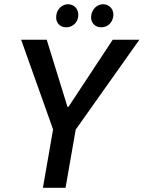

<svg xmlns="http://www.w3.org/2000/svg" viewBox="-20 -888 679 908"><path d="M183 0H290L338 -275L639 -700H513L304 -383H299L201 -700H80L231 -276ZM290 -759C318 -757 347 -777 350 -811C353 -843 334 -866 304 -868C275 -869 249 -846 246 -813C242 -784 261 -760 290 -759ZM456 -759C488 -757 512 -780 516 -813C519 -840 501 -866 470 -868C440 -869 414 -845 411 -812C408 -787 424 -760 456 -759Z"/></svg>

Font: Fixel Text 20240404 Medium
Style: Italic
Weight: 500
Width: 4
Italic angle: -10°
Designer: AlfaBravo + MacPaw
Foundry: Kyrylo Tkachov, Marchela Mozhyna, Serhii Makarenko, Maria Weinstein, Zakhar Kryvoshyya
Version: Version 1.211;Glyphs 3.2 (3225)